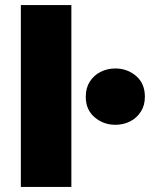

<svg xmlns="http://www.w3.org/2000/svg" viewBox="-20 -740 594 760"><path d="M62.5 0V-720H262.5V0ZM436.5 -246Q389.5 -246 354.5 -275.8Q319.5 -305.5 319.5 -357Q319.5 -392 335.5 -417Q351.5 -442 378.2 -455.5Q405 -469 436.5 -469Q484 -469 518.8 -439.2Q553.5 -409.5 553.5 -357Q553.5 -322.5 537.2 -297.5Q521 -272.5 494.5 -259.2Q468 -246 436.5 -246Z"/></svg>

Font: Geologica Roman Black
Style: Regular
Weight: 900
Designer: Sindre Bremnes, Frode Helland
Foundry: Monokrom Skriftforlag AS
Version: Version 1.010;gftools[0.9.28]